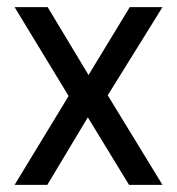

<svg xmlns="http://www.w3.org/2000/svg" viewBox="-20 -520 497 540"><path d="M21 0 173 -250 21 -500H114L229 -309L345 -500H437L283 -252L437 0H343L227 -190L113 0Z"/></svg>

Font: Cairo Play Medium
Style: Regular
Weight: 500
Version: Version 3.119